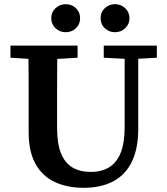

<svg xmlns="http://www.w3.org/2000/svg" viewBox="-20 -882 797 918"><path d="M380 16Q301 16 241.5 -12Q182 -40 149.5 -99Q117 -158 117 -249V-361Q117 -412 117 -462Q117 -512 116.5 -563Q116 -614 115 -664H254Q254 -614 253.5 -563.5Q253 -513 253 -462.5Q253 -412 253 -361V-270Q253 -194 272 -148Q291 -102 327 -81Q363 -60 414 -60Q465 -60 501.5 -82Q538 -104 557 -151.5Q576 -199 576 -276V-664H641V-267Q641 -171 610 -108Q579 -45 520.5 -14.5Q462 16 380 16ZM30 -606V-664H351V-606L217 -598H159ZM476 -606V-664H730V-606L620 -600H592ZM294 -728Q266 -728 245.5 -747Q225 -766 225 -795Q225 -824 245.5 -843Q266 -862 294 -862Q323 -862 343 -843Q363 -824 363 -795Q363 -766 343 -747Q323 -728 294 -728ZM530 -728Q501 -728 481 -747Q461 -766 461 -795Q461 -824 481 -843Q501 -862 530 -862Q558 -862 578.5 -843Q599 -824 599 -795Q599 -766 578.5 -747Q558 -728 530 -728Z"/></svg>

Font: Source Serif 4 SemiBold
Style: Regular
Weight: 600
Designer: Frank Grießhammer
Foundry: Adobe Systems Incorporated
Version: Version 4.004;hotconv 1.0.116;makeotfexe 2.5.65601